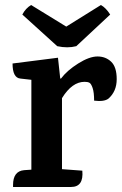

<svg xmlns="http://www.w3.org/2000/svg" viewBox="-20 -745 487 765"><path d="M412 -352Q395 -339 355 -344Q355 -377 349 -394.5Q343 -412 336 -415.5Q329 -419 317 -419Q267 -419 227 -354V-71L308 -65Q314 0 263 0H32V-8Q32 -63 76 -67L105 -69V-427L61 -432Q30 -435 30 -492L211 -515L220 -432H223Q247 -464 291.5 -492Q336 -520 368.5 -520Q401 -520 423 -499Q445 -478 445 -429.5Q445 -381 412 -352ZM419 -687 284 -561Q249 -552 208 -561L69 -687Q82 -712 104 -725L244 -639L382 -725Q402 -714 419 -687Z"/></svg>

Font: Karma
Style: Bold
Weight: 700
Designer: Joana Correia
Foundry: Indian Type Foundry
Version: Version 1.202;PS 1.0;hotconv 1.0.78;makeotf.lib2.5.61930; tt